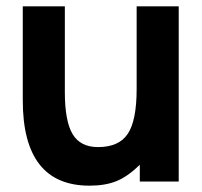

<svg xmlns="http://www.w3.org/2000/svg" viewBox="-20 -574 639 607"><path d="M422 0V-53Q384 -16 348.5 -1.5Q313 13 263 13Q52 13 52 -257V-554H185V-283Q185 -191 209.5 -150Q234 -109 290 -109Q356 -109 384 -151Q412 -193 412 -293V-554H545V0Z"/></svg>

Font: Involve
Style: Bold
Weight: 700
Designer: Stefan Peev
Foundry: Context Ltd.
Version: Version 1.001